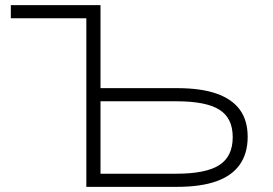

<svg xmlns="http://www.w3.org/2000/svg" viewBox="-20 -725 1058 745"><path d="M315 0V-654H22V-705H370V-383H667Q759 -383 819.5 -362Q880 -341 910.5 -299.5Q941 -258 941 -194Q941 -130 910.5 -86.5Q880 -43 819.5 -21.5Q759 0 667 0ZM370 -51H665Q779 -51 831 -84.5Q883 -118 883 -193Q883 -267 831 -299.5Q779 -332 665 -332H370Z"/></svg>

Font: Nunito Sans 7pt Expanded ExtraLight
Style: Regular
Weight: 250
Width: 7
Designer: Vernon Adams
Foundry: Vernon Adams
Version: Version 3.101;gftools[0.9.27]